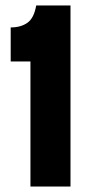

<svg xmlns="http://www.w3.org/2000/svg" viewBox="-20 -680 335 700"><path d="M91 0V-456H19V-580Q56 -580 80 -597Q104 -614 112 -660H237V0Z"/></svg>

Font: Bricolage Grotesque 10pt Condensed Bricolage Grotesque 10pt Condensed Regular
Style: Bold
Weight: 700
Width: 3
Designer: Mathieu Triay
Foundry: Atelier Triay
Version: Version 1.000; ttfautohint (v1.8.4.7-5d5b);gftools[0.9.32]